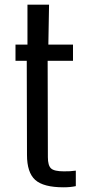

<svg xmlns="http://www.w3.org/2000/svg" viewBox="-20 -790 373 818"><path d="M251 8Q165 8 130 -23.5Q95 -55 95 -130L94 -531H46V-600H97V-770H189L186 -600H291V-531H183L184 -120Q184 -85 197.5 -72.5Q211 -60 252 -60Q267 -60 277.5 -60.5Q288 -61 303 -63V3Q280 8 251 8Z"/></svg>

Font: Big Shoulders Text Medium
Style: Regular
Weight: 500
Designer: Patric King
Foundry: XO Type Co
Version: Version 1.000; ttfautohint (v1.8.2)